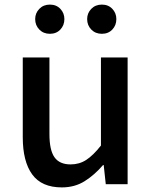

<svg xmlns="http://www.w3.org/2000/svg" viewBox="-20 -801 660 835"><path d="M249 14Q161 14 120 -42.5Q79 -99 79 -204V-551H195V-218Q195 -148 217 -117Q239 -86 287 -86Q325 -86 355 -105.5Q385 -125 419 -168V-551H535V0H440L431 -83H428Q391 -40 348 -13Q305 14 249 14ZM197 -654Q169 -654 151 -672.5Q133 -691 133 -718Q133 -744 151 -762.5Q169 -781 197 -781Q225 -781 242.5 -762.5Q260 -744 260 -718Q260 -691 242.5 -672.5Q225 -654 197 -654ZM423 -654Q395 -654 377 -672.5Q359 -691 359 -718Q359 -744 377 -762.5Q395 -781 423 -781Q451 -781 468.5 -762.5Q486 -744 486 -718Q486 -691 468.5 -672.5Q451 -654 423 -654Z"/></svg>

Font: Source Han Sans TC Medium
Style: Regular
Weight: 500
Designer: Ryoko NISHIZUKA Ë•øÂ°öÊ∂ºÂ≠ê (kana, bopomofo & ideographs); Paul D. Hunt (Latin, Greek & Cyrillic); Sandoll Communicatio
Foundry: Adobe
Version: Version 2.004;hotconv 1.0.118;makeotfexe 2.5.65603